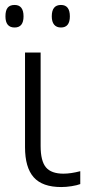

<svg xmlns="http://www.w3.org/2000/svg" viewBox="-20 -745 362 775"><path d="M2 -679Q2 -703 11 -714Q20 -725 39 -725Q75 -725 75 -679Q75 -634 39 -634Q2 -634 2 -679ZM189 -679Q189 -725 226 -725Q262 -725 262 -679Q262 -634 226 -634Q208 -634 198.5 -645.5Q189 -657 189 -679ZM81 -151V-533H144V-156Q144 -95 165.5 -69.5Q187 -44 236 -44Q266 -44 304 -54V-2Q291 3 269 6.5Q247 10 227 10Q151 10 116 -29.5Q81 -69 81 -151Z"/></svg>

Font: OpenSansMMV
Style: Light
Weight: 300
Foundry: Ascender Corporation
Version: Version 4.001